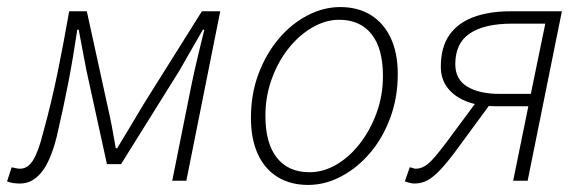

<svg xmlns="http://www.w3.org/2000/svg" viewBox="-45 -512 1654 544"><path d="M12 8Q1 8 -8.5 6.5Q-18 5 -25 2L-12 -38Q-7 -37 -0.5 -35.5Q6 -34 12 -34Q34 -34 49 -58.5Q64 -83 77 -135Q101 -222 118.5 -308Q136 -394 151 -480H201L259 -215Q266 -185 272 -153.5Q278 -122 283 -92H287Q306 -123 325 -155Q344 -187 362 -217L527 -480H579L483 0H443L498 -274Q501 -288 505 -306.5Q509 -325 514 -345.5Q519 -366 524 -387.5Q529 -409 534 -428H530Q513 -399 496.5 -370Q480 -341 464 -313L298 -47H258L200 -312Q194 -342 189 -369.5Q184 -397 178 -428H174Q162 -347 148.5 -277.5Q135 -208 116 -126Q99 -57 73 -24.5Q47 8 12 8Z M828 12Q778 12 741.5 -10.5Q705 -33 685.5 -75.5Q666 -118 666 -178Q666 -246 687.5 -303Q709 -360 745 -402.5Q781 -445 826.5 -468.5Q872 -492 919 -492Q969 -492 1005.5 -469.5Q1042 -447 1062 -404.5Q1082 -362 1082 -302Q1082 -235 1060.5 -177.5Q1039 -120 1003 -78Q967 -36 921.5 -12Q876 12 828 12ZM832 -24Q871 -24 908 -45.5Q945 -67 974.5 -105Q1004 -143 1022 -192Q1040 -241 1040 -297Q1040 -375 1007.5 -415.5Q975 -456 916 -456Q878 -456 840.5 -434.5Q803 -413 773 -375.5Q743 -338 725 -288.5Q707 -239 707 -184Q707 -106 739.5 -65Q772 -24 832 -24Z M1409 0 1452 -211H1358Q1313 -211 1278.5 -224Q1244 -237 1224 -262Q1204 -287 1204 -323Q1204 -378 1228 -412.5Q1252 -447 1296.5 -463.5Q1341 -480 1401 -480H1547L1450 0ZM1370 -246H1459L1500 -445H1406Q1328 -445 1286.5 -417.5Q1245 -390 1245 -330Q1245 -287 1279 -266.5Q1313 -246 1370 -246ZM1318 -241 1357 -235 1252 -92Q1225 -55 1204.5 -33Q1184 -11 1167 -1.5Q1150 8 1129 8Q1122 8 1113.5 5.5Q1105 3 1102 2L1116 -38Q1122 -37 1125.5 -35.5Q1129 -34 1133 -34Q1151 -34 1168 -48Q1185 -62 1220 -109Z"/></svg>

Font: Source Sans 3 Light
Style: Italic
Weight: 300
Italic angle: -11°
Designer: Paul D. Hunt
Foundry: Adobe
Version: Version 3.046;hotconv 1.0.118;makeotfexe 2.5.65603